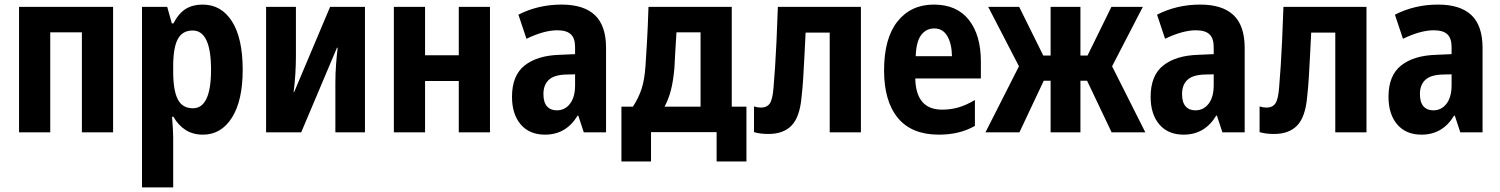

<svg xmlns="http://www.w3.org/2000/svg" viewBox="-20 -577 6541 837"><path d="M63 0V-547H473V0H337V-436H199V0Z M599 240V-547H709L729 -475H736Q759 -519 789.5 -538Q820 -557 863 -557Q945 -557 991.5 -483.5Q1038 -410 1038 -273Q1038 -138 991 -64Q944 10 865 10Q821 10 789 -10.5Q757 -31 736 -68H730Q732 -41 733.5 -18.5Q735 4 735 21V240ZM821 -105Q900 -105 900 -273Q900 -444 820 -444Q775 -444 755 -406.5Q735 -369 735 -288V-265Q735 -183 755 -144Q775 -105 821 -105Z M1140 0V-547H1270V-332Q1270 -294 1267.5 -254Q1265 -214 1260 -175H1262L1419 -547H1571V0H1442V-217Q1442 -256 1445 -296Q1448 -336 1452 -369H1449L1293 0Z M1697 0V-547H1833V-336H1980V-547H2116V0H1980V-224H1833V0Z M2356 10Q2288 10 2250 -34.5Q2212 -79 2212 -155Q2212 -248 2267 -291.5Q2322 -335 2419 -338L2487 -341V-372Q2487 -410 2468.5 -427.5Q2450 -445 2409 -445Q2352 -445 2275 -408L2240 -513Q2326 -557 2428 -557Q2525 -557 2573.5 -511Q2622 -465 2622 -368V0H2525L2501 -73H2498Q2448 10 2356 10ZM2407 -96Q2443 -96 2465 -125Q2487 -154 2487 -205V-253L2445 -252Q2394 -250 2371.5 -228Q2349 -206 2349 -167Q2349 -131 2364.5 -113.5Q2380 -96 2407 -96Z M2689 127V-112H2739Q2764 -150 2777 -190Q2790 -230 2794 -290Q2797 -337 2800.5 -395.5Q2804 -454 2807 -547H3170V-112H3234V127H3104V-1H2818V127ZM2877 -112H3034V-436H2929Q2926 -392 2924 -355Q2922 -318 2920 -281Q2915 -223 2904.5 -183Q2894 -143 2877 -112Z M3330 7Q3293 7 3267 -1V-113Q3283 -108 3297 -108Q3323 -108 3335.5 -125.5Q3348 -143 3352 -194Q3356 -240 3359 -287.5Q3362 -335 3365 -396.5Q3368 -458 3371 -547H3733V0H3597V-435H3492Q3489 -374 3486.5 -326.5Q3484 -279 3481.5 -237Q3479 -195 3474 -151Q3466 -66 3430.5 -29.5Q3395 7 3330 7Z M4073 10Q3954 10 3894 -63Q3834 -136 3834 -270Q3834 -410 3892.5 -483.5Q3951 -557 4051 -557Q4151 -557 4203.5 -490.5Q4256 -424 4256 -309V-235H3970Q3973 -99 4087 -99Q4124 -99 4157.5 -108.5Q4191 -118 4230 -141V-28Q4194 -8 4155.5 1Q4117 10 4073 10ZM3972 -332H4130Q4129 -387 4109.5 -420Q4090 -453 4053 -453Q4017 -453 3995.5 -424Q3974 -395 3972 -332Z M4276 0 4422 -288 4288 -547H4423L4528 -335H4560V-547H4690V-335H4721L4825 -547H4962L4828 -288L4973 0H4826L4719 -225H4690V0H4560V-225H4530L4424 0Z M5140 10Q5072 10 5034 -34.5Q4996 -79 4996 -155Q4996 -248 5051 -291.5Q5106 -335 5203 -338L5271 -341V-372Q5271 -410 5252.5 -427.5Q5234 -445 5193 -445Q5136 -445 5059 -408L5024 -513Q5110 -557 5212 -557Q5309 -557 5357.5 -511Q5406 -465 5406 -368V0H5309L5285 -73H5282Q5232 10 5140 10ZM5191 -96Q5227 -96 5249 -125Q5271 -154 5271 -205V-253L5229 -252Q5178 -250 5155.5 -228Q5133 -206 5133 -167Q5133 -131 5148.5 -113.5Q5164 -96 5191 -96Z M5534 7Q5497 7 5471 -1V-113Q5487 -108 5501 -108Q5527 -108 5539.5 -125.5Q5552 -143 5556 -194Q5560 -240 5563 -287.5Q5566 -335 5569 -396.5Q5572 -458 5575 -547H5937V0H5801V-435H5696Q5693 -374 5690.5 -326.5Q5688 -279 5685.5 -237Q5683 -195 5678 -151Q5670 -66 5634.5 -29.5Q5599 7 5534 7Z M6177 10Q6109 10 6071 -34.5Q6033 -79 6033 -155Q6033 -248 6088 -291.5Q6143 -335 6240 -338L6308 -341V-372Q6308 -410 6289.5 -427.5Q6271 -445 6230 -445Q6173 -445 6096 -408L6061 -513Q6147 -557 6249 -557Q6346 -557 6394.5 -511Q6443 -465 6443 -368V0H6346L6322 -73H6319Q6269 10 6177 10ZM6228 -96Q6264 -96 6286 -125Q6308 -154 6308 -205V-253L6266 -252Q6215 -250 6192.5 -228Q6170 -206 6170 -167Q6170 -131 6185.5 -113.5Q6201 -96 6228 -96Z"/></svg>

Font: Noto Sans Condensed
Style: Bold
Weight: 700
Width: 3
Designer: Monotype Design Team
Foundry: Monotype Imaging Inc.
Version: Version 2.013; ttfautohint (v1.8.4.7-5d5b)